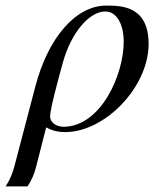

<svg xmlns="http://www.w3.org/2000/svg" viewBox="-60 -461 584 686"><path d="M-9 135C-16 161 -26 184 -40 205H38C53 184 63 159 69 135L105 -6C128 7 150 11 173 11C315 11 471 -150 471 -304C471 -441 372 -441 319 -441C212 -441 112 -328 66 -151ZM382 -312C382 -194 301 -10 168 -8C140 -8 119 -24 119 -45C119 -70 147 -174 165 -239C195 -346 260 -420 316 -420C359 -420 382 -371 382 -312Z"/></svg>

Font: XITS
Style: Italic
Weight: 400
Italic angle: -16.33°
Designer: MicroPress Inc., with final additions and corrections provided by Coen Hoffman, Elsevier (retired)
Version: Version 1.107